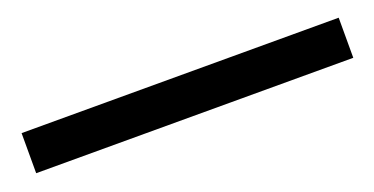

<svg xmlns="http://www.w3.org/2000/svg" viewBox="-21 -74 578 297"><g transform="rotate(-20 268.0 74.0)"><path d="M530 107H8V41H530Z"/></g></svg>

Font: LXGW 975 Gothic SC
Style: Regular
Weight: 400
Version: Version 2.01;February 25, 2021